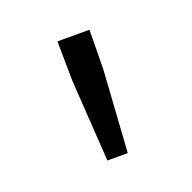

<svg xmlns="http://www.w3.org/2000/svg" viewBox="-61 -827 372 372"><g transform="rotate(-20 125.0 -641.0)"><path d="M103 -516H145L156 -685L157 -766H91L92 -685Z"/></g></svg>

Font: Noto Sans SC Light
Style: Regular
Weight: 300
Designer: Ryoko NISHIZUKA 西塚涼子 (kana, bopomofo & ideographs); Paul D. Hunt (Latin, Greek & Cyrillic); Sandoll Communications 산돌커뮤니
Foundry: Adobe
Version: Version 2.004;hotconv 1.0.118;makeotfexe 2.5.65603